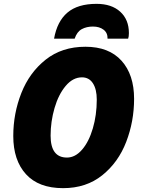

<svg xmlns="http://www.w3.org/2000/svg" viewBox="-20 -968 742 998"><path d="M49 -261Q49 -378 91 -484.5Q133 -591 217.5 -658Q302 -725 424 -725Q546 -725 611.5 -652.5Q677 -580 677 -454Q677 -337 636 -230.5Q595 -124 511.5 -57Q428 10 308 10Q181 10 115 -62.5Q49 -135 49 -261ZM483 -450Q483 -504 463 -535Q443 -566 406 -566Q359 -566 321.5 -521.5Q284 -477 263.5 -406.5Q243 -336 243 -263Q243 -149 328 -149Q371 -149 406.5 -190Q442 -231 462.5 -300.5Q483 -370 483 -450ZM482 -948Q560 -948 605 -907Q650 -866 650 -796Q650 -777 646 -767H539Q540 -797 518.5 -813.5Q497 -830 463 -830Q430 -830 405 -816.5Q380 -803 368 -767H261Q277 -857 330.5 -902.5Q384 -948 482 -948Z"/></svg>

Font: Noto Sans Display Black
Style: Italic
Weight: 900
Italic angle: -12°
Designer: Monotype Design team
Foundry: Monotype Imaging Inc.
Version: Version 1.000